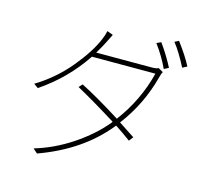

<svg xmlns="http://www.w3.org/2000/svg" viewBox="-120 -965 1241 1150"><g transform="rotate(15 500.0 -390.0)"><path d="M390.6 -629.9H732.4Q762.7 -629.9 776.4 -636.7L805.7 -620.1Q799.8 -610.4 793 -585Q747.1 -408.2 636.7 -262.7Q719.7 -208 736.3 -197.3L715.8 -170.9Q669.9 -205.1 619.1 -238.3L612.3 -230.5Q463.9 -47.9 204.1 45.9L176.8 21.5Q295.9 -13.7 405.3 -86.4Q514.6 -159.2 587.9 -248L592.8 -254.9Q449.2 -344.7 341.8 -403.3L361.3 -424.8Q463.9 -373 612.3 -279.3Q721.7 -424.8 765.6 -599.6H372.1Q266.6 -441.4 107.4 -334L80.1 -353.5Q196.3 -423.8 282.7 -527.8Q369.1 -631.8 404.3 -716.8Q417 -745.1 421.9 -771.5L459 -757.8L431.6 -703.1Q421.9 -682.6 390.6 -629.9ZM723.6 -778.3 751 -791Q798.8 -724.6 835 -654.3L806.6 -639.6Q774.4 -710 723.6 -778.3ZM826.2 -813.5 851.6 -826.2Q910.2 -748 939.5 -690.4L911.1 -675.8Q865.2 -764.6 826.2 -813.5Z"/></g></svg>

Font: Gen Shin Gothic Monospace ExtraLight
Style: Regular
Weight: 200
Designer: [Source Han Sans]
Ryoko NISHIZUKA  (kana & ideographs); Paul D. Hunt (Latin, Greek & Cyrillic); Wenlong ZHANG  (bopomofo
Version: Version 1.002.20150607